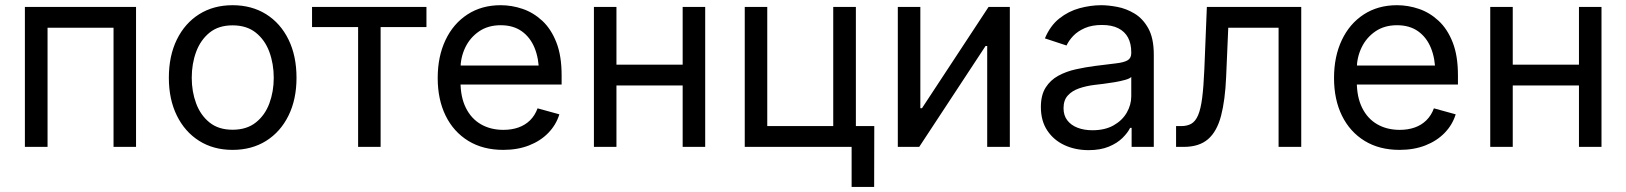

<svg xmlns="http://www.w3.org/2000/svg" viewBox="-20 -573 6345 749"><path d="M510.7 -545.9V0H422.9V-464.8H165.5V0H77.1V-545.9Z M887.2 11.7Q813 11.7 757.1 -23.4Q701.2 -58.6 669.9 -122.1Q638.7 -185.5 638.7 -269.5Q638.7 -355 669.9 -418.7Q701.2 -482.4 757.1 -517.6Q813 -552.7 887.2 -552.7Q961.9 -552.7 1018.1 -517.6Q1074.2 -482.4 1105.5 -418.7Q1136.7 -355 1136.7 -269.5Q1136.7 -185.5 1105.5 -122.1Q1074.2 -58.6 1018.1 -23.4Q961.9 11.7 887.2 11.7ZM887.2 -66.9Q942.4 -66.9 978 -95.2Q1013.7 -123.5 1030.8 -169.7Q1047.9 -215.8 1047.9 -269.5Q1047.9 -323.7 1030.8 -370.4Q1013.7 -417 978 -445.6Q942.4 -474.1 887.2 -474.1Q832.5 -474.1 797.4 -445.6Q762.2 -417 745.1 -370.6Q728 -324.2 728 -269.5Q728 -215.8 745.1 -169.7Q762.2 -123.5 797.4 -95.2Q832.5 -66.9 887.2 -66.9Z M1377 0V-467.3H1197.3V-545.9H1643.6V-467.3H1464.8V0Z M1943.4 11.7Q1864.3 11.7 1806.9 -23.4Q1749.5 -58.6 1718.5 -121.6Q1687.5 -184.6 1687.5 -268.6Q1687.5 -352.5 1717.8 -416.5Q1748 -480.5 1803.5 -516.6Q1858.9 -552.7 1933.1 -552.7Q1976.6 -552.7 2018.8 -538.3Q2061 -523.9 2095.5 -491.9Q2129.9 -460 2150.4 -407.7Q2170.9 -355.5 2170.9 -279.8V-243.2H1747.1V-317.4H2123.5L2082.5 -290Q2082.5 -343.8 2065.7 -385.5Q2048.8 -427.2 2015.6 -450.9Q1982.4 -474.6 1933.1 -474.6Q1883.8 -474.6 1848.6 -450.4Q1813.5 -426.3 1794.9 -387.5Q1776.4 -348.6 1776.4 -304.2V-254.9Q1776.4 -194.3 1797.4 -152.1Q1818.4 -109.9 1856.2 -88.1Q1894 -66.4 1943.8 -66.4Q1976.1 -66.4 2002.4 -75.7Q2028.8 -85 2047.9 -103.8Q2066.9 -122.6 2077.1 -150.4L2162.1 -127Q2149.4 -85.9 2119.1 -54.7Q2088.9 -23.4 2044.2 -5.9Q1999.5 11.7 1943.4 11.7Z M2663.1 -320.8V-239.7H2363.8V-320.8ZM2384.8 -545.9V0H2296.9V-545.9ZM2731 -545.9V0H2643.1V-545.9Z M2885.3 0V-545.9H2973.1V-81.1H3230.5V-545.9H3318.8V0ZM3302.2 156.2V0H3265.6V-81.1H3390.6L3390.1 156.2Z M3919.4 0H3831.1V-393.6H3824.7L3565.9 0H3482.4V-545.9H3570.3V-150.9H3576.7L3836.4 -545.9H3919.4Z M4226.6 12.7Q4174.8 12.7 4132.6 -6.8Q4090.3 -26.4 4065.4 -64Q4040.5 -101.6 4040.5 -155.3Q4040.5 -202.1 4059.1 -231.4Q4077.6 -260.7 4108.6 -277.6Q4139.6 -294.4 4177.2 -302.7Q4214.8 -311 4252.9 -315.9Q4301.8 -322.3 4332.5 -325.7Q4363.3 -329.1 4378.2 -337.4Q4393.1 -345.7 4393.1 -365.7V-368.7Q4393.1 -402.8 4380.4 -426.5Q4367.7 -450.2 4342.3 -462.9Q4316.9 -475.6 4278.8 -475.6Q4239.7 -475.6 4211.9 -463.4Q4184.1 -451.2 4166.7 -432.9Q4149.4 -414.6 4140.6 -395.5L4056.2 -423.3Q4077.1 -473.1 4112.8 -501.2Q4148.4 -529.3 4191.4 -541Q4234.4 -552.7 4276.4 -552.7Q4303.7 -552.7 4338.6 -546.1Q4373.5 -539.6 4406 -520Q4438.5 -500.5 4459.7 -462.2Q4481 -423.8 4481 -359.9V0H4394.5V-74.2H4388.7Q4379.4 -55.2 4358.9 -34.9Q4338.4 -14.6 4305.7 -1Q4272.9 12.7 4226.6 12.7ZM4241.7 -64.9Q4290.5 -64.9 4324.2 -84Q4357.9 -103 4375.5 -133.5Q4393.1 -164.1 4393.1 -197.3V-272.9Q4387.7 -266.6 4369.6 -261.5Q4351.6 -256.3 4328.4 -252.4Q4305.2 -248.5 4283.4 -245.8Q4261.7 -243.2 4249 -241.7Q4217.3 -237.8 4189.7 -228.3Q4162.1 -218.8 4145.5 -200.4Q4128.9 -182.1 4128.9 -150.9Q4128.9 -122.6 4143.6 -103.5Q4158.2 -84.5 4183.6 -74.7Q4209 -64.9 4241.7 -64.9Z M4567.9 0V-81.1H4587.4Q4611.3 -81.1 4627.4 -90.3Q4643.6 -99.6 4653.8 -123.5Q4664.1 -147.5 4669.7 -190.9Q4675.3 -234.4 4678.2 -302.7L4688 -545.9H5056.2V0H4967.8V-464.8H4771.5L4763.2 -272.5Q4759.3 -182.1 4743.4 -121.3Q4727.5 -60.5 4692.9 -30.3Q4658.2 0 4597.7 0Z M5439.9 11.7Q5360.8 11.7 5303.5 -23.4Q5246.1 -58.6 5215.1 -121.6Q5184.1 -184.6 5184.1 -268.6Q5184.1 -352.5 5214.4 -416.5Q5244.6 -480.5 5300 -516.6Q5355.5 -552.7 5429.7 -552.7Q5473.1 -552.7 5515.4 -538.3Q5557.6 -523.9 5592 -491.9Q5626.5 -460 5647 -407.7Q5667.5 -355.5 5667.5 -279.8V-243.2H5243.7V-317.4H5620.1L5579.1 -290Q5579.1 -343.8 5562.3 -385.5Q5545.4 -427.2 5512.2 -450.9Q5479 -474.6 5429.7 -474.6Q5380.4 -474.6 5345.2 -450.4Q5310.1 -426.3 5291.5 -387.5Q5272.9 -348.6 5272.9 -304.2V-254.9Q5272.9 -194.3 5293.9 -152.1Q5314.9 -109.9 5352.8 -88.1Q5390.6 -66.4 5440.4 -66.4Q5472.7 -66.4 5499 -75.7Q5525.4 -85 5544.4 -103.8Q5563.5 -122.6 5573.7 -150.4L5658.7 -127Q5646 -85.9 5615.7 -54.7Q5585.4 -23.4 5540.8 -5.9Q5496.1 11.7 5439.9 11.7Z M6159.7 -320.8V-239.7H5860.4V-320.8ZM5881.3 -545.9V0H5793.5V-545.9ZM6227.5 -545.9V0H6139.6V-545.9Z"/></svg>

Font: Adwaita Sans
Style: Regular
Weight: 400
Designer: Rasmus Andersson
Foundry: rsms
Version: Version 4.001;git-9221beed3